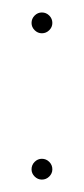

<svg xmlns="http://www.w3.org/2000/svg" viewBox="-20 -415 136 311"><path d="M31.1 -377.8Q31.1 -384.8 36.1 -389.8Q41.1 -394.8 47.8 -394.8Q54.8 -394.8 59.8 -389.8Q64.8 -384.8 64.8 -377.8Q64.8 -371.1 59.8 -366.1Q54.8 -361.1 47.8 -361.1Q41.1 -361.1 36.1 -366.1Q31.1 -371.1 31.1 -377.8ZM31.1 -140.7Q31.1 -147.8 36.1 -152.8Q41.1 -157.8 47.8 -157.8Q54.8 -157.8 59.8 -152.8Q64.8 -147.8 64.8 -140.7Q64.8 -134.1 59.8 -129.1Q54.8 -124.1 47.8 -124.1Q41.1 -124.1 36.1 -129.1Q31.1 -134.1 31.1 -140.7Z"/></svg>

Font: 26F Galaxy Hebrew Thin
Style: Regular
Weight: 100
Designer: C₂₉H₂₅N₃O₅
Version: Version 1.000